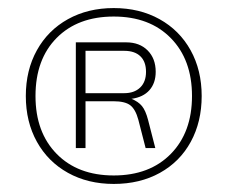

<svg xmlns="http://www.w3.org/2000/svg" viewBox="-20 -730 564 476"><path d="M44 -492Q44 -556 71.5 -605.5Q99 -655 148.5 -682.5Q198 -710 262 -710Q326 -710 375.5 -682.5Q425 -655 452.5 -605.5Q480 -556 480 -492Q480 -428 453 -378.5Q426 -329 376.5 -301.5Q327 -274 262 -274Q198 -274 148.5 -301.5Q99 -329 71.5 -378.5Q44 -428 44 -492ZM456 -492Q456 -582 403.5 -635.5Q351 -689 262 -689Q173 -689 120.5 -636Q68 -583 68 -492Q68 -402 120.5 -348.5Q173 -295 262 -295Q351 -295 403.5 -348.5Q456 -402 456 -492ZM168 -625H293Q326 -625 346 -605Q366 -585 366 -552Q366 -524 350.5 -506.5Q335 -489 306 -485Q323 -478 332 -467Q341 -456 347 -433L365 -363H341L323 -433Q316 -459 303 -469Q290 -479 261 -479H192V-363H168ZM288 -499Q313 -499 327.5 -513Q342 -527 342 -552Q342 -577 328 -590.5Q314 -604 288 -604H192V-499Z"/></svg>

Font: KoHo ExtraLight
Style: Regular
Weight: 275
Version: Version 1.000; ttfautohint (v1.6)